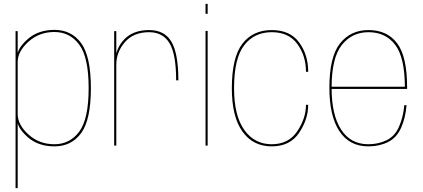

<svg xmlns="http://www.w3.org/2000/svg" viewBox="-20 -753 2190 993"><path d="M60.5 220H71.5V-481.5V-592H60.5ZM261.5 4Q349.5 4 399.8 -64.8Q450 -133.5 450 -297Q450 -461 399.8 -529.8Q349.5 -598.5 261.5 -598.5Q177 -598.5 122.8 -550.2Q68.5 -502 68.5 -459L71.5 -432Q71.5 -487 127 -537.2Q182.5 -587.5 261 -587.5Q341.5 -587.5 390 -522Q438.5 -456.5 438.5 -297Q438.5 -138 390 -72.5Q341.5 -7 261 -7Q182.5 -7 127 -57.5Q71.5 -108 71.5 -163L68.5 -135.5Q68.5 -92.5 122.8 -44.2Q177 4 261.5 4Z M891 -337.5H902.5Q902.5 -476 866.8 -536.8Q831 -597.5 751.5 -597.5Q668 -597.5 622.2 -549Q576.5 -500.5 576.5 -434.5L581.5 -419.5Q581.5 -483.5 626 -535Q670.5 -586.5 751 -586.5Q822.5 -586.5 856.8 -529.5Q891 -472.5 891 -337.5ZM570.5 0H581.5V-461.5V-592H570.5Z M1043 0H1054V-593H1043ZM1043 -733V-681.5H1054V-733Z M1385.5 4Q1480 4 1527 -66.2Q1574 -136.5 1574 -211H1562.5Q1562.5 -141.5 1517.5 -74.2Q1472.5 -7 1385.5 -7Q1296 -7 1243.2 -81.2Q1190.5 -155.5 1190.5 -296.5Q1190.5 -450.5 1242.5 -518.5Q1294.5 -586.5 1385.5 -586.5Q1473 -586.5 1517.8 -525.5Q1562.5 -464.5 1562.5 -381.5H1574Q1574 -469.5 1527.2 -533.5Q1480.5 -597.5 1385.5 -597.5Q1288.5 -597.5 1233.8 -527Q1179 -456.5 1179 -296.5Q1179 -149.5 1233.8 -72.8Q1288.5 4 1385.5 4Z M1885 4V-7Q1793.5 -7 1744.2 -82.8Q1695 -158.5 1695 -299Q1695 -453.5 1747.5 -520Q1800 -586.5 1886 -586.5Q1974.5 -586.5 2024.2 -520.8Q2074 -455 2074 -299L2078.5 -304.5H1690V-293H2085.5Q2085.5 -298 2085.5 -301.5Q2085.5 -461 2033.8 -529.2Q1982 -597.5 1886 -597.5Q1793 -597.5 1738.2 -528Q1683.5 -458.5 1683.5 -299Q1683.5 -153.5 1735.2 -74.8Q1787 4 1885 4ZM1885 -7V4Q1942 4 1987 -18.5Q2032 -41 2054.8 -92.8Q2077.5 -144.5 2082.5 -209H2071Q2066 -149.5 2044.2 -99Q2022.5 -48.5 1979.5 -27.8Q1936.5 -7 1885 -7Z"/></svg>

Font: Anybody UltraCondensed Thin Thin
Style: Regular
Weight: 250
Version: Version 1.111